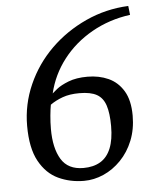

<svg xmlns="http://www.w3.org/2000/svg" viewBox="-50 -694 594 746"><g transform="rotate(-5 247.5 -321.0)"><path d="M248 10Q194 10 148 -11.5Q102 -33 74 -84Q46 -135 46 -222Q46 -306 80 -382.5Q114 -459 173.5 -517.5Q233 -576 311.5 -612Q390 -648 478 -652L482 -617Q400 -606 332 -567.5Q264 -529 218.5 -470Q173 -411 156 -339Q159 -342 175 -355Q191 -368 221.5 -380Q252 -392 296 -392Q341 -392 377.5 -375.5Q414 -359 436 -322.5Q458 -286 458 -226Q458 -173 440.5 -129.5Q423 -86 392.5 -54.5Q362 -23 324.5 -6.5Q287 10 248 10ZM250 -40Q289 -40 316 -56Q343 -72 357 -106Q371 -140 371 -193Q371 -243 361 -273.5Q351 -304 327 -317.5Q303 -331 259 -331Q221 -331 193.5 -321Q166 -311 145 -296Q142 -280 139.5 -254Q137 -228 137 -202Q137 -127 163.5 -83.5Q190 -40 250 -40Z"/></g></svg>

Font: Faustina
Style: Italic
Weight: 400
Italic angle: -8°
Designer: Alfonso Garcia
Foundry: http://www.omnibus-type.com
Version: Version 1.200